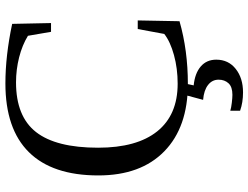

<svg xmlns="http://www.w3.org/2000/svg" viewBox="-124 -578 915 707"><g transform="rotate(-90 333.5 -224.5)"><path d="M377.9 9.8Q218.8 9.8 129.9 -76.9Q41 -163.6 41 -319.8Q41 -488.8 126.5 -575.4Q211.9 -662.1 379.9 -662.1Q481.9 -662.1 599.1 -637.2L602.1 -494.1H569.8L555.2 -579.1Q521 -600.1 475.8 -611.6Q430.7 -623 383.8 -623Q258.3 -623 200.7 -549.3Q143.1 -475.6 143.1 -320.8Q143.1 -178.2 203.4 -103Q263.7 -27.8 378.9 -27.8Q434.6 -27.8 483.9 -41.3Q533.2 -54.7 562 -77.1L580.1 -174.8H611.8L608.9 -21Q501.5 9.8 377.9 9.8ZM467.3 114.3Q467.3 159.2 433.3 186Q399.4 212.9 346.7 212.9Q309.6 212.9 279.3 202.1V166Q290 169.4 308.6 171.6Q327.1 173.8 337.9 173.8Q367.2 173.8 380.4 159.4Q393.6 145 393.6 123Q393.6 99.1 374 84Q354.5 68.8 319.3 65.9L339.4 -8.8H381.3L372.6 31.2Q417 35.6 442.1 57.1Q467.3 78.6 467.3 114.3Z"/></g></svg>

Font: Tinos
Style: Regular
Weight: 400
Designer: Steve Matteson
Foundry: Monotype Imaging Inc.
Version: Version 1.23